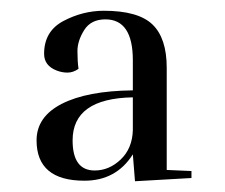

<svg xmlns="http://www.w3.org/2000/svg" viewBox="-20 -710 419 357"><path d="M115 -449Q115 -393 156 -393Q183 -393 204.5 -413.5Q226 -434 227 -468V-529Q115 -527 115 -449ZM137 -374Q48 -374 48 -449Q48 -493 95 -517Q142 -541 227 -542V-598Q227 -674 176 -674Q149 -674 136.5 -654Q124 -634 124 -615Q124 -596 126 -582Q116 -575 105.5 -575Q95 -575 85 -579Q62 -588 62 -610Q62 -652 98 -671Q134 -690 173 -690Q237 -690 263.5 -664.5Q290 -639 290 -584V-394L336 -392V-379L231 -373L227 -423Q196 -374 137 -374Z"/></svg>

Font: Rufina
Style: Bold
Weight: 700
Designer: Martin Sommaruga
Foundry: Martin Sommaruga
Version: Version 1.001